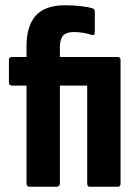

<svg xmlns="http://www.w3.org/2000/svg" viewBox="-20 -711 521 731"><path d="M91 0Q87 0 84 -3.5Q81 -7 81 -12V-385H26Q14 -385 14 -397V-483Q14 -494 26 -494H81V-534Q81 -613 116.5 -652Q152 -691 228 -691Q261 -691 289.5 -687.5Q318 -684 333 -679Q341 -677 341 -666V-589Q341 -575 329 -578Q315 -583 297 -586Q279 -589 261 -589Q233 -589 220.5 -575.5Q208 -562 208 -531V-494H428Q439 -494 439 -483V-12Q439 0 428 0H322Q312 0 312 -12V-385H208V-12Q208 -7 204.5 -3.5Q201 0 196 0Z"/></svg>

Font: Sofia Sans Condensed ExtraBold
Style: Regular
Weight: 800
Designer: Botio Nikoltchev, Ani Petrova
Foundry: lettersoup
Version: Version 4.101